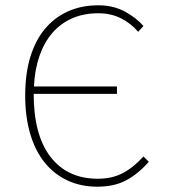

<svg xmlns="http://www.w3.org/2000/svg" viewBox="-20 -692 640 724"><path d="M347 12Q285 12 234.5 -11.5Q184 -35 148.5 -79Q113 -123 94 -187Q75 -251 75 -332Q75 -413 94 -476Q113 -539 149 -582.5Q185 -626 236 -649Q287 -672 351 -672Q408 -672 451.5 -648Q495 -624 521 -594L501 -572Q474 -604 436 -623Q398 -642 351 -642Q296 -642 252.5 -623Q209 -604 178 -568.5Q147 -533 129 -481.5Q111 -430 108 -366H421V-338H107Q107 -183 170.5 -100.5Q234 -18 349 -18Q402 -18 442.5 -39Q483 -60 521 -102L541 -82Q503 -38 457.5 -13Q412 12 347 12Z"/></svg>

Font: Source Code Pro ExtraLight
Style: Regular
Weight: 200
Monospace: yes
Designer: Paul D. Hunt, Teo Tuominen
Foundry: Adobe Systems Incorporated
Version: Version 2.030;PS 1.000;hotconv 16.6.51;makeotf.lib2.5.65220